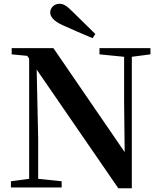

<svg xmlns="http://www.w3.org/2000/svg" viewBox="-20 -997 855 1021"><path d="M487 -816C447 -856 406 -896 368 -933C335 -966 318 -977 296 -977C267 -977 247 -954 247 -931C247 -910 262 -887 311 -864C364 -841 418 -816 472 -794ZM609 4H681V-695L780 -708V-741H509V-708L640 -695V-450L643 -188L264 -741H42V-708L125 -700L135 -685V-46L38 -33V0H308V-33L183 -46V-261L175 -627Z"/></svg>

Font: Noto Serif KR
Style: Bold
Weight: 700
Designer: Ryoko NISHIZUKA 西塚涼子 (kana & ideographs); Frank Grießhammer (Latin, Greek & Cyrillic); Wenlong ZHANG 张文龙 (bopomofo); San
Foundry: Adobe
Version: Version 2.001;hotconv 1.1.0;makeotfexe 2.6.0